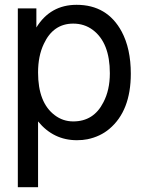

<svg xmlns="http://www.w3.org/2000/svg" viewBox="-20 -559 596 797"><path d="M54 218V-524H131V-445Q189 -539 298 -539Q425 -539 485 -428Q523 -357 523 -253Q523 -99 434 -24Q396 8 343 19Q324 23 299 23Q202 23 138 -55V218ZM284 -461Q201 -461 162 -377Q138 -327 138 -258Q138 -133 207 -81Q241 -55 284 -55Q369 -55 409 -134Q436 -185 436 -255Q436 -382 365 -435Q330 -461 284 -461Z"/></svg>

Font: Ekushey Lal Sabuj Normal
Style: Regular
Weight: 400
Designer: Al Mamun Sumon
Foundry: Al Mamun Sumon
Version: Version 1.0